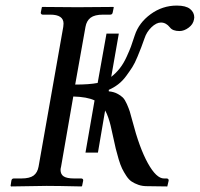

<svg xmlns="http://www.w3.org/2000/svg" viewBox="-20 -671 720 692"><path d="M333 -121.1H288.1L320.8 -309.1Q294.4 -321.8 244.1 -323.2L200.2 -70.8Q198.2 -63 198.2 -59.1Q198.2 -42.5 209.7 -35.2Q221.2 -27.8 247.1 -27.8H272.9Q276.4 -27.8 278.3 -25.6Q280.3 -23.4 279.8 -20L275.9 -1L273.9 1Q188 -1 147.9 -1L20 1L18.1 -1L21 -20Q22.5 -27.8 29.8 -27.8H57.1Q86.9 -27.8 101.1 -38.3Q115.2 -48.8 119.1 -70.8L208 -574.2Q208 -576.2 208.5 -580.1Q209 -584 209 -585.9Q209 -618.2 161.1 -618.2H133.8Q130.9 -618.2 128.7 -620.4Q126.5 -622.6 127 -626L130.9 -645L132.8 -646Q219.7 -645 258.8 -645L388.2 -646L390.1 -645L386.2 -626Q384.8 -618.2 377 -618.2H351.1Q321.3 -618.2 306.6 -607.2Q292 -596.2 288.1 -574.2L251 -366.2Q302.2 -366.2 332 -372.1L363.8 -549.8H408.2L380.9 -394Q397.9 -407.2 411.6 -424.6Q425.3 -441.9 436.3 -466.1Q447.3 -490.2 452.1 -503.4Q457 -516.6 465.8 -543.9Q480.5 -588.9 522.9 -619.9Q565.4 -650.9 617.2 -650.9Q649.9 -650.9 665 -638.7Q680.2 -626.5 680.2 -607.9Q680.2 -606.9 679.7 -604.7Q679.2 -602.5 679.2 -601.1Q676.3 -583.5 659.9 -571.3Q643.6 -559.1 627 -559.1Q602.5 -559.1 592.8 -571.8Q578.6 -589.8 560.1 -589.8Q543.5 -589.8 525.9 -572.8Q508.3 -555.7 501 -533.2Q492.7 -509.8 489 -500.2Q485.4 -490.7 475.6 -466.8Q465.8 -442.9 457 -429.2Q448.2 -415.5 435.1 -397.5Q421.9 -379.4 406 -367.2Q390.1 -355 372.1 -347.2V-341.8Q389.2 -340.3 402.1 -333.7Q415 -327.1 422.6 -319.6Q430.2 -312 437.3 -295.9Q444.3 -279.8 447.8 -269Q451.2 -258.3 457 -235.8Q482.4 -137.7 512.9 -82.8Q543.5 -27.8 570.8 -27.8H581.1Q584 -27.8 586.2 -25.6Q588.4 -23.4 587.9 -20L583 1L509.8 0Q492.7 0 478.8 -4.9Q464.8 -9.8 454.6 -16.6Q444.3 -23.4 435.3 -37.1Q426.3 -50.8 420.2 -63.2Q414.1 -75.7 407.7 -96.9Q401.4 -118.2 397.2 -135.3Q393.1 -152.3 387.2 -180.2Q381.3 -206.5 378.7 -218.3Q376 -230 370.6 -246.1Q365.2 -262.2 358.9 -272.9Z"/></svg>

Font: Common Serif SemiBold
Style: Italic
Weight: 600
Italic angle: -12°
Designer: Philipp H. Poll, Khaled Hosny
Foundry: Stefan Peev, Context Ltd.
Version: Version 1.026